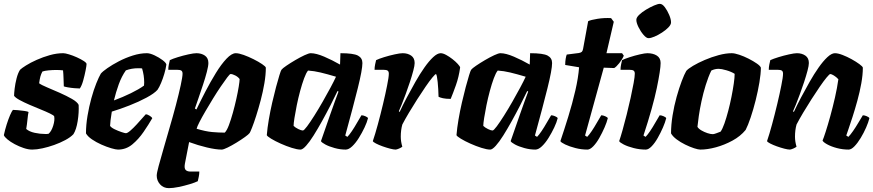

<svg xmlns="http://www.w3.org/2000/svg" viewBox="-39 -776 4530 996"><path d="M128 0Q108 0 84 -8Q60 -16 37.5 -28Q15 -40 -0.5 -53Q-16 -66 -19 -75Q-13 -103 -4.5 -130Q4 -157 13 -178Q22 -199 28 -206Q35 -206 53 -204.5Q71 -203 88 -200.5Q105 -198 109 -195Q106 -182 103.5 -156Q101 -130 97 -107Q113 -93 141 -87Q169 -81 194 -81Q199 -81 204 -81Q209 -81 213 -82Q228 -95 237 -124Q246 -153 242 -173Q239 -178 219.5 -187.5Q200 -197 171.5 -208.5Q143 -220 114 -232.5Q85 -245 63 -257Q41 -269 34 -279Q34 -291 37 -316.5Q40 -342 47 -369.5Q54 -397 65 -414Q73 -422 96 -436.5Q119 -451 151.5 -465.5Q184 -480 219.5 -490Q255 -500 289 -500Q299 -500 319 -494Q339 -488 360 -478.5Q381 -469 395.5 -459.5Q410 -450 410 -444Q410 -436 405 -410.5Q400 -385 392.5 -358Q385 -331 375 -317Q366 -317 347.5 -318.5Q329 -320 312.5 -323Q296 -326 292 -328Q291 -350 290.5 -371Q290 -392 288 -411Q281 -412 271.5 -412.5Q262 -413 253 -413Q234 -413 213 -411Q192 -409 181 -405Q174 -392 170.5 -379Q167 -366 164 -344Q176 -335 206 -322.5Q236 -310 271 -294.5Q306 -279 334 -263Q362 -247 369 -232Q371 -192 364 -148Q357 -104 342 -80Q327 -64 300 -49.5Q273 -35 242 -24Q211 -13 181 -6.5Q151 0 128 0Z M573 0Q562 0 538 -7Q514 -14 487 -26Q460 -38 438 -53Q416 -68 407 -84Q407 -128 415 -175.5Q423 -223 435 -266.5Q447 -310 460.5 -343.5Q474 -377 484 -394Q493 -405 518 -422.5Q543 -440 577.5 -458Q612 -476 650 -488Q688 -500 723 -500Q739 -500 762.5 -489Q786 -478 804.5 -464Q823 -450 824 -441Q821 -419 813.5 -393.5Q806 -368 796.5 -345.5Q787 -323 778 -310Q761 -291 721 -269.5Q681 -248 632.5 -229Q584 -210 541 -197Q536 -168 534.5 -152.5Q533 -137 532 -123Q538 -114 555.5 -105.5Q573 -97 591 -91Q609 -85 614 -85Q622 -85 637.5 -98.5Q653 -112 670 -130.5Q687 -149 700.5 -164.5Q714 -180 717 -183Q726 -183 737.5 -175.5Q749 -168 751 -163Q732 -130 706 -92Q680 -54 647.5 -27Q615 0 573 0ZM552 -255Q598 -272 640 -292.5Q682 -313 708 -332Q708 -336 708.5 -340Q709 -344 709 -348Q709 -385 698 -421Q693 -422 687.5 -422Q682 -422 677 -422Q644 -422 614 -411Q592 -380 577 -338.5Q562 -297 552 -255Z M837 200Q809 200 791.5 180.5Q774 161 774 135Q774 122 784 85Q794 48 809 -3.5Q824 -55 840 -111Q858 -172 873.5 -231Q889 -290 898.5 -334Q908 -378 908 -394Q908 -405 902 -409.5Q896 -414 879 -414H834Q834 -428 837 -442Q840 -456 842 -464Q856 -471 883.5 -479.5Q911 -488 938.5 -494Q966 -500 980 -500Q1006 -500 1024 -487.5Q1042 -475 1042 -449Q1042 -434 1034 -403Q1026 -372 1014 -336Q1002 -300 990.5 -266.5Q979 -233 972 -213L980 -208Q1001 -252 1027 -302Q1053 -352 1081 -397.5Q1109 -443 1136 -471.5Q1163 -500 1184 -500Q1200 -500 1225 -491Q1250 -482 1276 -469Q1302 -456 1320.5 -443.5Q1339 -431 1340 -425Q1340 -388 1332.5 -344Q1325 -300 1313.5 -256.5Q1302 -213 1290 -175.5Q1278 -138 1268.5 -114Q1259 -90 1256 -86Q1251 -79 1231.5 -65Q1212 -51 1187.5 -36Q1163 -21 1141.5 -10.5Q1120 0 1111 0Q1081 0 1034.5 -11Q988 -22 942 -39L920 74Q916 97 924 105.5Q932 114 950 114H995Q995 127 992 141.5Q989 156 987 164Q973 171 945 179.5Q917 188 887.5 194Q858 200 837 200ZM1127 -88Q1138 -99 1148.5 -127Q1159 -155 1169 -191Q1179 -227 1187 -263Q1195 -299 1199.5 -327Q1204 -355 1204 -366Q1196 -377 1181.5 -384.5Q1167 -392 1157 -392Q1153 -392 1139.5 -374Q1126 -356 1106.5 -327.5Q1087 -299 1066.5 -265.5Q1046 -232 1027 -199.5Q1008 -167 995.5 -142.5Q983 -118 981 -108Q1028 -94 1062 -91Q1096 -88 1127 -88Z M1520 0Q1503 0 1474.5 -9Q1446 -18 1417 -31Q1388 -44 1367.5 -56.5Q1347 -69 1345 -75Q1348 -112 1355.5 -156Q1363 -200 1373 -243.5Q1383 -287 1393 -324.5Q1403 -362 1410.5 -386Q1418 -410 1421 -414Q1426 -421 1446.5 -435Q1467 -449 1492.5 -464Q1518 -479 1540.5 -489.5Q1563 -500 1573 -500Q1601 -500 1643 -482Q1685 -464 1725 -441L1727 -500Q1795 -500 1818 -487.5Q1841 -475 1841 -449Q1841 -415 1817 -318.5Q1793 -222 1752 -73L1763 -66Q1773 -76 1786.5 -96Q1800 -116 1813 -139Q1826 -162 1836 -178Q1845 -178 1856.5 -173Q1868 -168 1870 -163Q1865 -142 1852 -114.5Q1839 -87 1822.5 -60.5Q1806 -34 1788 -17Q1770 0 1754 0Q1726 0 1697 -8Q1668 -16 1648.5 -26.5Q1629 -37 1626 -44L1673 -179Q1685 -214 1697.5 -248Q1710 -282 1717 -301L1712 -304Q1696 -270 1675 -229Q1654 -188 1631.5 -147.5Q1609 -107 1588 -73.5Q1567 -40 1549 -20Q1531 0 1520 0ZM1532 -99Q1538 -99 1554 -120.5Q1570 -142 1591.5 -176Q1613 -210 1635 -248.5Q1657 -287 1675.5 -321.5Q1694 -356 1704 -378Q1657 -392 1623.5 -400Q1590 -408 1559 -410Q1549 -398 1538.5 -369.5Q1528 -341 1518 -304Q1508 -267 1500.5 -230Q1493 -193 1488.5 -164Q1484 -135 1484 -123Q1493 -114 1508.5 -106.5Q1524 -99 1532 -99Z M2014 0Q2003 0 1984 -5Q1965 -10 1945.5 -17Q1926 -24 1911.5 -31.5Q1897 -39 1895 -44Q1907 -79 1921 -130.5Q1935 -182 1948 -236.5Q1961 -291 1969 -332Q1978 -376 1978 -394Q1978 -405 1972 -409.5Q1966 -414 1949 -414H1904Q1904 -428 1907 -442Q1910 -456 1912 -464Q1926 -471 1953.5 -479.5Q1981 -488 2008.5 -494Q2036 -500 2050 -500Q2076 -500 2094 -487.5Q2112 -475 2112 -449Q2112 -436 2105 -409.5Q2098 -383 2087.5 -351Q2077 -319 2065.5 -288Q2054 -257 2044.5 -233Q2035 -209 2030 -199L2034 -195Q2050 -230 2071.5 -270.5Q2093 -311 2116 -351.5Q2139 -392 2162.5 -425.5Q2186 -459 2208 -479.5Q2230 -500 2247 -500Q2259 -500 2275.5 -491Q2292 -482 2308 -469.5Q2324 -457 2335.5 -444.5Q2347 -432 2348 -426Q2341 -376 2326 -334Q2311 -292 2299 -263Q2274 -263 2258.5 -266.5Q2243 -270 2236 -274Q2235 -315 2231.5 -350Q2228 -385 2223 -392Q2219 -392 2204 -374Q2189 -356 2168.5 -326Q2148 -296 2125.5 -261Q2103 -226 2082.5 -191.5Q2062 -157 2048 -130Q2040 -101 2040 -67Q2040 -42 2048 -15Q2042 -10 2031.5 -5.5Q2021 -1 2014 0Z M2504 0Q2487 0 2458.5 -9Q2430 -18 2401 -31Q2372 -44 2351.5 -56.5Q2331 -69 2329 -75Q2332 -112 2339.5 -156Q2347 -200 2357 -243.5Q2367 -287 2377 -324.5Q2387 -362 2394.5 -386Q2402 -410 2405 -414Q2410 -421 2430.5 -435Q2451 -449 2476.5 -464Q2502 -479 2524.5 -489.5Q2547 -500 2557 -500Q2585 -500 2627 -482Q2669 -464 2709 -441L2711 -500Q2779 -500 2802 -487.5Q2825 -475 2825 -449Q2825 -415 2801 -318.5Q2777 -222 2736 -73L2747 -66Q2757 -76 2770.5 -96Q2784 -116 2797 -139Q2810 -162 2820 -178Q2829 -178 2840.5 -173Q2852 -168 2854 -163Q2849 -142 2836 -114.5Q2823 -87 2806.5 -60.5Q2790 -34 2772 -17Q2754 0 2738 0Q2710 0 2681 -8Q2652 -16 2632.5 -26.5Q2613 -37 2610 -44L2657 -179Q2669 -214 2681.5 -248Q2694 -282 2701 -301L2696 -304Q2680 -270 2659 -229Q2638 -188 2615.5 -147.5Q2593 -107 2572 -73.5Q2551 -40 2533 -20Q2515 0 2504 0ZM2516 -99Q2522 -99 2538 -120.5Q2554 -142 2575.5 -176Q2597 -210 2619 -248.5Q2641 -287 2659.5 -321.5Q2678 -356 2688 -378Q2641 -392 2607.5 -400Q2574 -408 2543 -410Q2533 -398 2522.5 -369.5Q2512 -341 2502 -304Q2492 -267 2484.5 -230Q2477 -193 2472.5 -164Q2468 -135 2468 -123Q2477 -114 2492.5 -106.5Q2508 -99 2516 -99Z M3008 0Q2977 0 2946 -8Q2915 -16 2893 -26.5Q2871 -37 2868 -44Q2888 -103 2909 -171Q2930 -239 2945.5 -306Q2961 -373 2965 -427L2893 -439Q2893 -457 2895.5 -471.5Q2898 -486 2901 -493L2964 -501Q2975 -503 2979.5 -507.5Q2984 -512 2986 -524L3012 -666Q3026 -673 3061 -678.5Q3096 -684 3131 -682L3145 -663L3107 -500H3188L3197 -487Q3189 -468 3173.5 -448.5Q3158 -429 3147 -423L3093 -425L2996 -73L3007 -66Q3017 -76 3030.5 -96Q3044 -116 3057 -139Q3070 -162 3080 -178Q3089 -178 3100.5 -173Q3112 -168 3114 -163Q3109 -142 3097 -114.5Q3085 -87 3070 -60.5Q3055 -34 3038.5 -17Q3022 0 3008 0Z M3311 0Q3279 0 3248 -8Q3217 -16 3196.5 -26.5Q3176 -37 3173 -44Q3180 -64 3190.5 -101Q3201 -138 3212 -182Q3223 -226 3232.5 -269Q3242 -312 3248 -345.5Q3254 -379 3254 -394Q3254 -405 3248 -409.5Q3242 -414 3225 -414H3180Q3180 -428 3183 -442Q3186 -456 3188 -464Q3202 -471 3228 -479.5Q3254 -488 3280.5 -494Q3307 -500 3319 -500Q3349 -500 3368.5 -487.5Q3388 -475 3388 -449Q3388 -415 3368 -318.5Q3348 -222 3299 -73L3310 -66Q3320 -76 3333.5 -96Q3347 -116 3360 -139Q3373 -162 3383 -178Q3392 -178 3403.5 -173Q3415 -168 3417 -163Q3412 -142 3400 -114.5Q3388 -87 3373 -60.5Q3358 -34 3341.5 -17Q3325 0 3311 0ZM3325 -578Q3314 -578 3299 -595.5Q3284 -613 3273 -635.5Q3262 -658 3262 -673Q3262 -685 3276.5 -699Q3291 -713 3312.5 -726Q3334 -739 3354 -747.5Q3374 -756 3384 -756Q3397 -756 3410 -738.5Q3423 -721 3432.5 -698.5Q3442 -676 3442 -660Q3442 -648 3428.5 -634Q3415 -620 3395 -607Q3375 -594 3356 -586Q3337 -578 3325 -578Z M3594 0Q3583 0 3561.5 -7Q3540 -14 3515.5 -26Q3491 -38 3471 -53Q3451 -68 3442 -84Q3442 -128 3450 -177.5Q3458 -227 3471 -273.5Q3484 -320 3497.5 -355.5Q3511 -391 3521 -408Q3530 -419 3556 -434.5Q3582 -450 3617 -465Q3652 -480 3689 -490Q3726 -500 3757 -500Q3772 -500 3796 -492Q3820 -484 3844.5 -471.5Q3869 -459 3887 -446.5Q3905 -434 3908 -425Q3908 -394 3900.5 -349Q3893 -304 3881 -256Q3869 -208 3855 -166.5Q3841 -125 3829 -102Q3802 -69 3760.5 -46.5Q3719 -24 3675 -12Q3631 0 3594 0ZM3659 -80Q3664 -80 3676.5 -84.5Q3689 -89 3699 -93Q3709 -107 3719 -135.5Q3729 -164 3738.5 -200Q3748 -236 3755.5 -273.5Q3763 -311 3767.5 -342.5Q3772 -374 3772 -393Q3755 -404 3729 -411.5Q3703 -419 3689 -419Q3669 -419 3651 -410Q3635 -377 3622 -335Q3609 -293 3600 -251Q3591 -209 3586 -174Q3581 -139 3579 -118Q3585 -108 3599.5 -99.5Q3614 -91 3630.5 -85.5Q3647 -80 3659 -80Z M4059 0Q4048 0 4029 -5Q4010 -10 3990.5 -17Q3971 -24 3956.5 -31.5Q3942 -39 3940 -44Q3952 -79 3966 -130.5Q3980 -182 3993 -236.5Q4006 -291 4014 -332Q4023 -376 4023 -394Q4023 -405 4017 -409.5Q4011 -414 3994 -414H3949Q3949 -428 3952 -442Q3955 -456 3957 -464Q3972 -471 3999.5 -479.5Q4027 -488 4054.5 -494Q4082 -500 4095 -500Q4121 -500 4139 -487.5Q4157 -475 4157 -449Q4157 -436 4150 -409.5Q4143 -383 4132.5 -351Q4122 -319 4110.5 -288Q4099 -257 4089.5 -233Q4080 -209 4075 -199L4079 -195Q4095 -230 4116.5 -270.5Q4138 -311 4161 -351.5Q4184 -392 4207.5 -425.5Q4231 -459 4253 -479.5Q4275 -500 4292 -500Q4308 -500 4331.5 -491Q4355 -482 4378.5 -469Q4402 -456 4419 -443.5Q4436 -431 4437 -425Q4437 -388 4429 -343.5Q4421 -299 4408.5 -253.5Q4396 -208 4383.5 -169.5Q4371 -131 4362 -105Q4353 -79 4351 -73L4362 -66Q4372 -76 4386 -96Q4400 -116 4413.5 -139Q4427 -162 4437 -178Q4446 -178 4457.5 -173Q4469 -168 4471 -163Q4466 -142 4454 -114.5Q4442 -87 4426 -60.5Q4410 -34 4393.5 -17Q4377 0 4363 0Q4332 0 4302 -8Q4272 -16 4251.5 -27.5Q4231 -39 4228 -47Q4233 -58 4244 -92Q4255 -126 4268 -173Q4281 -220 4292.5 -270.5Q4304 -321 4310 -365Q4299 -377 4286.5 -384.5Q4274 -392 4268 -392Q4264 -392 4249 -374Q4234 -356 4213.5 -326Q4193 -296 4170.5 -261Q4148 -226 4127.5 -191.5Q4107 -157 4093 -130Q4085 -101 4085 -67Q4085 -42 4093 -15Q4087 -10 4076.5 -5.5Q4066 -1 4059 0Z"/></svg>

Font: Texturina 72pt 72pt Black
Style: Italic
Weight: 900
Italic angle: -11°
Designer: Guillermo Torres Carreño
Foundry: Omnibus-Type
Version: Version 1.002; ttfautohint (v1.8.3)